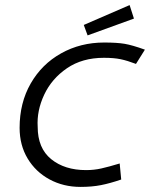

<svg xmlns="http://www.w3.org/2000/svg" viewBox="-20 -725 589 754"><path d="M57 0ZM389 -558Q296 -558 220 -515.5Q144 -473 100.5 -397Q57 -321 57 -223Q57 -155 88.5 -102.5Q120 -50 174.5 -20.5Q229 9 296 9Q341 9 376.5 2Q412 -5 456 -20L450 -83Q407 -70 378 -63.5Q349 -57 318 -57Q234 -57 181 -100Q128 -143 128 -227Q124 -290 153.5 -353Q183 -416 243 -457Q303 -498 388 -498Q427 -498 453.5 -492.5Q480 -487 514 -474L549 -530Q499 -548 469 -553Q439 -558 389 -558ZM324 -586 309 -627 489 -705 506 -652Z"/></svg>

Font: Cambay Devanagari
Style: Italic
Weight: 400
Italic angle: -11°
Designer: Pooja Saxena
Foundry: Pooja Saxena
Version: Version 1.018;PS 001.018;hotconv 1.0.70;makeotf.lib2.5.58329